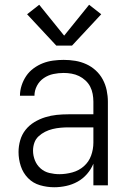

<svg xmlns="http://www.w3.org/2000/svg" viewBox="-20 -780 540 808"><path d="M208 8Q178 8 148.5 -0.5Q119 -9 98 -30.5Q77 -52 67.5 -81Q58 -110 58 -140Q58 -165 65 -189.5Q72 -214 87.5 -233.5Q103 -253 124.5 -266Q146 -279 170 -286.5Q194 -294 218.5 -296.5Q243 -299 268 -299H373V-352Q373 -368 370 -384.5Q367 -401 359.5 -415.5Q352 -430 339.5 -441.5Q327 -453 312.5 -460Q298 -467 281.5 -470Q265 -473 248 -473Q226 -473 204.5 -468.5Q183 -464 164.5 -451.5Q146 -439 135.5 -419Q125 -399 125 -377H64Q64 -399 71 -420.5Q78 -442 90.5 -460.5Q103 -479 121.5 -492.5Q140 -506 160.5 -514Q181 -522 203.5 -525Q226 -528 248 -528Q273 -528 297 -524Q321 -520 343 -510Q365 -500 383 -483.5Q401 -467 412.5 -445.5Q424 -424 429 -400Q434 -376 434 -352V0H373V-91Q363 -67 346 -47.5Q329 -28 306.5 -15.5Q284 -3 258.5 2.5Q233 8 208 8ZM230 -47Q257 -47 284.5 -54.5Q312 -62 333 -80.5Q354 -99 363.5 -125.5Q373 -152 373 -180V-244H268Q252 -244 235 -242.5Q218 -241 201.5 -237Q185 -233 170 -225.5Q155 -218 142.5 -206.5Q130 -195 124.5 -179Q119 -163 119 -146Q119 -125 127 -105Q135 -85 151 -71Q167 -57 188 -52Q209 -47 230 -47ZM217 -588 94 -720 145 -760 250 -630 355 -760 406 -720 283 -588Z"/></svg>

Font: Iosevka SS04 Light
Style: Regular
Weight: 300
Monospace: yes
Designer: Belleve Invis
Foundry: Belleve Invis
Version: Version 19.0.0; ttfautohint (v1.8.4)